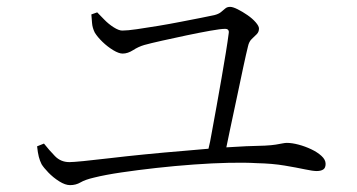

<svg xmlns="http://www.w3.org/2000/svg" viewBox="-20 -641 1040 559"><path d="M604 -597Q616 -600 623 -605.5Q630 -611 635.5 -616Q641 -621 650 -621Q658 -621 672 -614Q686 -607 700.5 -597Q715 -587 724.5 -576Q734 -565 734 -558Q734 -548 727.5 -541.5Q721 -535 713 -527.5Q705 -520 702 -506Q697 -486 688.5 -446.5Q680 -407 670 -359Q660 -311 650 -265Q644 -236 639 -212Q698 -216 751 -217Q771 -218 783 -220Q795 -222 802.5 -223.5Q810 -225 815 -225Q830 -225 849 -220Q868 -215 886 -206.5Q904 -198 916 -187Q928 -176 928 -164Q928 -152 921 -147.5Q914 -143 902 -143Q891 -143 867.5 -148Q844 -153 808.5 -159Q773 -165 727 -166Q694 -168 646.5 -167Q599 -166 544 -162Q489 -158 435 -152Q381 -146 333.5 -139Q286 -132 254 -124Q228 -118 214.5 -110Q201 -102 184 -102Q170 -102 152.5 -113Q135 -124 121 -138.5Q107 -153 101 -163Q96 -173 93 -184.5Q90 -196 88 -215L108 -223Q123 -204 140 -186.5Q157 -169 182 -169Q192 -169 223 -172Q254 -175 300 -180.5Q346 -186 401.5 -191.5Q457 -197 518 -202Q553 -205 587 -208Q592 -228 596 -252Q603 -290 610.5 -331.5Q618 -373 625 -413.5Q632 -454 637.5 -487.5Q643 -521 646 -545Q647 -551 644 -554Q642 -557 635 -557Q623 -557 592 -551.5Q561 -546 523 -538Q485 -530 451.5 -522.5Q418 -515 400 -510Q383 -505 367.5 -495Q352 -485 337 -485Q326 -485 309.5 -495Q293 -505 278.5 -519Q264 -533 256 -546Q249 -560 248 -574Q247 -588 246 -599L263 -605Q271 -597 283.5 -584Q296 -571 311 -561.5Q326 -552 336 -552Q351 -552 378.5 -556Q406 -560 439.5 -565.5Q473 -571 506 -577.5Q539 -584 565 -589Q591 -594 604 -597Z"/></svg>

Font: Early Summer Mincho Light
Style: Regular
Weight: 300
Designer: GuiWonder
Version: Version 1.002